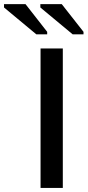

<svg xmlns="http://www.w3.org/2000/svg" viewBox="-116 -927 432 947"><path d="M193.8 -688V0H84V-688ZM242.2 -757.8 83 -890.1V-906.7H188.5L295.9 -770V-757.8ZM63 -757.8 -96.2 -890.1V-906.7H9.8L116.7 -770V-757.8Z"/></svg>

Font: Arimo Medium
Style: Regular
Weight: 500
Designer: Steve Matteson
Foundry: Monotype Imaging Inc.
Version: Version 1.33